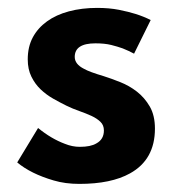

<svg xmlns="http://www.w3.org/2000/svg" viewBox="-20 -442 441 474"><path d="M176 12Q141 12 112.5 3.5Q56 -13 22.5 -41L74 -126Q106.5 -99.5 140 -87Q158.5 -79.5 177 -79.5Q204 -79.5 218 -88Q236.5 -98 236.5 -120Q236.5 -133 228 -141.2Q219.5 -149.5 206 -155.8Q192.5 -162 176 -167.8Q159.5 -173.5 143.8 -181.2Q128 -189 111.2 -198.5Q94.5 -208 80.5 -221.2Q66.5 -234.5 57.5 -252.8Q48.5 -271 48.5 -295.5Q48.5 -326.5 61 -349.8Q73.5 -373 96 -389.2Q118.5 -405.5 150.2 -414Q182 -422.5 220 -422.5Q249.5 -422.5 273.5 -417.8Q297.5 -413 315 -407.5Q335.5 -401 352 -392.5L311 -309.5Q298 -316.5 283 -322.5Q270.5 -327 254.5 -331Q238.5 -335 215.5 -335Q164.5 -335 164.5 -301.5Q164.5 -283.5 187.5 -272Q200.5 -264.5 236 -254Q255 -248 277 -239.2Q299 -230.5 318 -215.8Q337 -201 349.8 -179Q362.5 -157 362.5 -124.5Q362.5 -48 301 -14Q254.5 12 176 12Z"/></svg>

Font: Lucymar Sans SemiBold
Style: Regular
Weight: 600
Foundry: The League of Moveable Type (original font) / Main changes by Cristiano Sobral with portions from Mirco Monsees
Version: Version 2.001;August 30, 2020;FontCreator 13.0.0.2681 64-bit